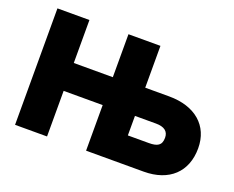

<svg xmlns="http://www.w3.org/2000/svg" viewBox="-113 -905 1342 1100"><g transform="rotate(20 557.5 -355.0)"><path d="M65 0H260V-278H498V0H849C1004 0 1097 -88 1097 -232C1097 -370 998 -455 839 -455H693V-710H498V-448H260V-710H65ZM693 -164V-283H821C872 -283 898 -263 898 -224C898 -177 872 -164 821 -164Z"/></g></svg>

Font: Raleway Black
Style: Regular
Weight: 900
Designer: Matt McInerney, Pablo Impallari, Rodrigo Fuenzalida
Foundry: Matt McInerney, Pablo Impallari, Rodrigo Fuenzalida
Version: Version 3.000g; ttfautohint (v1.5) -l 8 -r 28 -G 28 -x 14 -D